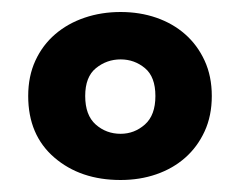

<svg xmlns="http://www.w3.org/2000/svg" viewBox="-20 -642 401 320"><path d="M333 -482Q333 -449 321 -423Q309 -397 288.5 -379Q268 -361 240.5 -351.5Q213 -342 181 -342Q114 -342 70.5 -379.5Q27 -417 27 -482Q27 -515 39 -541Q51 -567 72 -585Q93 -603 121 -612.5Q149 -622 181 -622Q213 -622 240.5 -612.5Q268 -603 288.5 -585Q309 -567 321 -541Q333 -515 333 -482ZM181 -543Q158 -543 140 -528.5Q122 -514 122 -482Q122 -450 139.5 -434.5Q157 -419 181 -419Q204 -419 221.5 -434.5Q239 -450 239 -482Q239 -514 221.5 -528.5Q204 -543 181 -543Z"/></svg>

Font: Baloo 2 SemiBold
Style: Regular
Weight: 600
Designer: Sarang Kulkarni and Ek Type
Foundry: Ek Type
Version: Version 1.640;hotconv 1.0.111;makeotfexe 2.5.65597; ttfautoh